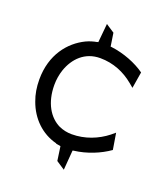

<svg xmlns="http://www.w3.org/2000/svg" viewBox="-121 -624 698 805"><g transform="rotate(20 228.5 -221.0)"><path d="M31 -224C31 -190 36 -159 47 -130C71 -63 122 -13 189 4V5C190 5 196 7 206 8L210 9L219 72L257 97L264 9L268 8C326 1 381 -22 422 -51L410 -124L392 -109C350 -76 296 -54 237 -54C217 -54 198 -58 180 -66C132 -89 98 -144 98 -224C98 -248 102 -271 109 -292C129 -350 173 -395 241 -395C300 -395 351 -373 392 -339L410 -324L422 -397C383 -425 326 -448 268 -455H265L256 -514L218 -539L210 -455H207L206 -454C189 -451 173 -446 158 -439C90 -406 31 -335 31 -224Z"/></g></svg>

Font: Charger Sport
Style: LitNrw
Weight: 300
Designer: Jasper
Foundry: Cannot Into Space Fonts
Version: Version 1.1